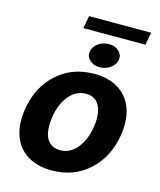

<svg xmlns="http://www.w3.org/2000/svg" viewBox="-125 -935 864 1036"><g transform="rotate(15 307.0 -417.5)"><path d="M262.1 10.7Q180 10.7 124.5 -24.9Q68.9 -60.4 47.1 -124.6Q25.2 -188.9 39.1 -273.1Q59.3 -399.5 144 -476Q228.7 -552.6 351.6 -552.6Q433.6 -552.6 489 -517Q544.4 -481.5 566.4 -417.3Q588.4 -353 574.6 -268.5Q554 -142.4 469.3 -65.9Q384.6 10.7 262.1 10.7ZM277.3 -106.5Q333.1 -106.5 371.4 -152.9Q409.8 -199.2 422.2 -273.8Q433.9 -347.3 412.1 -392.2Q390.3 -437.1 336.3 -437.1Q280.5 -437.1 242 -390.4Q203.5 -343.8 191.4 -269.2Q184.7 -221.6 190.3 -185.4Q196 -149.1 218.6 -127.8Q241.1 -106.5 277.3 -106.5ZM589.1 -845.9 576.3 -775.6H229.4L242.5 -845.9ZM295.5 -661.2Q299 -688.9 325.6 -708.5Q352.3 -728 386 -728Q419.7 -728 441.2 -708.5Q462.7 -688.9 459.2 -661.2Q455.3 -633.5 428.8 -613.8Q402.3 -594.1 368.6 -594.1Q334.9 -594.1 313.2 -613.8Q291.5 -633.5 295.5 -661.2Z"/></g></svg>

Font: Karasuma Gothic
Style: Bold Italic
Weight: 700
Italic angle: 9.39998°
Designer: Rasmus Andersson / Ryoko Nishizuka
Foundry: Genbu
Version: Version 1.00